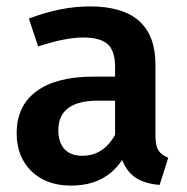

<svg xmlns="http://www.w3.org/2000/svg" viewBox="-20 -564 583 599"><path d="M505 -72 478 13Q432 9 404 -9Q376 -27 361 -65Q308 15 202 15Q124 15 78 -30Q32 -75 32 -148Q32 -234 94 -279.5Q156 -325 272 -325H339V-355Q339 -406 315.5 -426.5Q292 -447 240 -447Q183 -447 99 -419L70 -506Q169 -544 261 -544Q465 -544 465 -362V-140Q465 -109 474.5 -94.5Q484 -80 505 -72ZM339 -143V-250H286Q162 -250 162 -158Q162 -120 181 -99Q200 -78 237 -78Q302 -78 339 -143Z"/></svg>

Font: Fira Sans Medium
Style: Regular
Weight: 500
Designer: bBox Type GmbH & Carrois Corporate GbR & Edenspiekermann AG
Foundry: bBox Type GmbH & Carrois Corporate GbR & Edenspiekermann AG
Version: Version 4.301